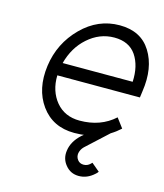

<svg xmlns="http://www.w3.org/2000/svg" viewBox="-107 -593 742 869"><g transform="rotate(15 264.0 -158.5)"><path d="M519 -220 523 -250Q540 -363 493 -438Q447 -512 347 -512Q246 -512 170 -436Q93 -359 78 -250Q63 -139 117 -64Q172 12 273 12Q397 12 478 -63L445 -107Q380 -48 282 -48Q212 -48 171 -97Q151 -121 141 -152Q131 -183 132 -220ZM338 -452Q407 -452 440 -404Q473 -355 469 -280H141Q161 -356 214 -403Q269 -452 338 -452ZM426 153 388 121Q387 122 385.5 123.5Q384 125 382 127Q369 140 351 140Q333 140 323 127Q312 113 315 95Q317 86 321 78.5Q325 71 332 64L433 -29H378Q335 -7 307 18Q268 54 262 97Q256 136 280 165Q304 195 343 195Q382 195 414 166Q418 163 420.5 160Q423 157 426 153Z"/></g></svg>

Font: Unageo
Style: Light-Italic
Weight: 300
Designer: Richard Sepsi
Foundry: Richard Sepsi
Version: Version 2.000